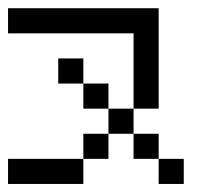

<svg xmlns="http://www.w3.org/2000/svg" viewBox="-20 -458 540 478"><path d="M0 -375V-437.5H62.5V-375ZM62.5 -375V-437.5H125V-375ZM125 -375V-437.5H187.5V-375ZM250 -375V-437.5H312.5V-375ZM187.5 -375V-437.5H250V-375ZM312.5 -312.5V-375H375V-312.5ZM312.5 -250V-312.5H375V-250ZM312.5 -375V-437.5H375V-375ZM0 0V-62.5H62.5V0ZM62.5 0V-62.5H125V0ZM187.5 -62.5V-125H250V-62.5ZM250 -125V-187.5H312.5V-125ZM125 0V-62.5H187.5V0ZM312.5 -187.5V-250H375V-187.5ZM187.5 -187.5V-250H250V-187.5ZM312.5 -62.5V-125H375V-62.5ZM125 -250V-312.5H187.5V-250ZM375 0V-62.5H437.5V0Z"/></svg>

Font: AprilSans
Style: Regular
Weight: 400
Designer: typesprite
Version: Version 1.001;PS 001.001;hotconv 1.0.88;makeotf.lib2.5.64775